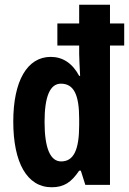

<svg xmlns="http://www.w3.org/2000/svg" viewBox="-20 -780 544 810"><path d="M198 10C250 10 281 -11 314 -60H321L340 0H444V-588H504V-681H444V-760H314V-681H222V-588H314V-553C314 -533 316 -502 318 -460H314C285 -514 244 -540 194 -540C95 -540 36 -439 36 -267C36 -94 94 10 198 10ZM238 -99C192 -99 168 -155 168 -266C168 -373 191 -427 237 -427C291 -427 314 -381 314 -279V-252C314 -146 290 -99 238 -99Z"/></svg>

Font: Noto Sans Devanagari ExtraCondensed
Style: Bold
Weight: 700
Width: 2
Designer: Jelle Bosma - Monotype Design Team
Foundry: Monotype Imaging Inc.
Version: Version 2.004